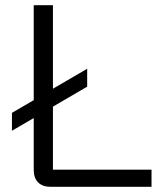

<svg xmlns="http://www.w3.org/2000/svg" viewBox="-20 -720 630 740"><path d="M564 -66V0H175Q144 0 127 -17Q110 -34 110 -65V-265L26 -216V-285L110 -334V-700H184V-378L316 -455V-386L184 -309V-66Z"/></svg>

Font: Stavian Regular
Style: Regular
Weight: 400
Version: Version 1.000; ttfautohint (v1.6)